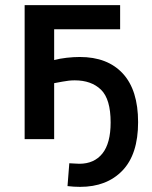

<svg xmlns="http://www.w3.org/2000/svg" viewBox="-20 -542 594 748"><path d="M292 186Q268 186 243 183L250 94Q258 94 268 95Q278 96 289 96Q347 96 379 56Q411 16 411 -65Q411 -156 373.5 -192.5Q336 -229 271 -229Q249 -229 223.5 -224Q198 -219 191 -218V0H76V-522H448V-428H191V-308Q213 -314 240 -317Q267 -320 291 -320Q399 -320 458.5 -255.5Q518 -191 518 -66Q518 59 457 122.5Q396 186 292 186Z"/></svg>

Font: Ubuntu Sans SemiBold
Style: Regular
Weight: 600
Designer: Dalton Maag Ltd
Foundry: Dalton Maag Ltd
Version: Version 1.006; ttfautohint (v1.8.4.7-5d5b)